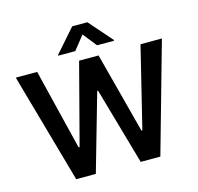

<svg xmlns="http://www.w3.org/2000/svg" viewBox="-130 -1090 1268 1228"><g transform="rotate(-15 503.5 -475.5)"><path d="M782 0H652L506.4 -510.3H500.7L354.8 0H224.8L19.5 -727.3H161.2L292.3 -192.8H299L438.9 -727.3H567.8L708.1 -192.5H714.5L845.5 -727.3H987.2ZM687.9 -792.6H575.3L503.2 -883.5L431.1 -792.6H318.5V-797.6L453.1 -951H553.6L687.9 -797.6Z"/></g></svg>

Font: Linik Sans SemiBold
Style: Regular
Weight: 600
Designer: Fonts by Rasmus Andersson / Changes by Cristiano Sobral with parts from Marc Monis
Foundry: rsms
Version: Version 3.020; ttfautohint (v1.6)